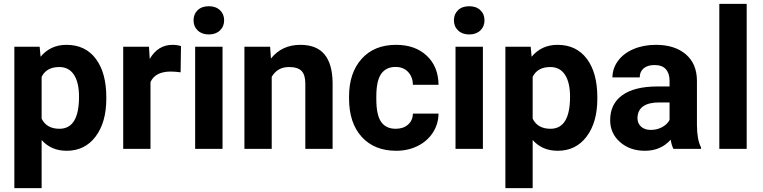

<svg xmlns="http://www.w3.org/2000/svg" viewBox="-20 -770 3944 993"><path d="M529.8 -259.3Q529.8 -137.2 474.4 -63.7Q418.9 9.8 324.7 9.8Q244.6 9.8 195.3 -45.9V203.1H54.2V-528.3H185.1L189.9 -476.6Q241.2 -538.1 323.7 -538.1Q421.4 -538.1 475.6 -465.8Q529.8 -393.6 529.8 -266.6ZM388.7 -269.5Q388.7 -343.3 362.5 -383.3Q336.4 -423.3 286.6 -423.3Q220.2 -423.3 195.3 -372.6V-156.2Q221.2 -104 287.6 -104Q388.7 -104 388.7 -269.5Z M914.1 -396Q885.3 -399.9 863.3 -399.9Q783.2 -399.9 758.3 -345.7V0H617.2V-528.3H750.5L754.4 -465.3Q796.9 -538.1 872.1 -538.1Q895.5 -538.1 916 -531.7Z M1130.9 0H989.3V-528.3H1130.9ZM981 -665Q981 -696.8 1002.2 -717.3Q1023.4 -737.8 1060.1 -737.8Q1096.2 -737.8 1117.7 -717.3Q1139.2 -696.8 1139.2 -665Q1139.2 -632.8 1117.4 -612.3Q1095.7 -591.8 1060.1 -591.8Q1024.4 -591.8 1002.7 -612.3Q981 -632.8 981 -665Z M1377 -528.3 1381.3 -467.3Q1438 -538.1 1533.2 -538.1Q1617.2 -538.1 1658.2 -488.8Q1699.2 -439.5 1700.2 -341.3V0H1559.1V-337.9Q1559.1 -382.8 1539.6 -403.1Q1520 -423.3 1474.6 -423.3Q1415 -423.3 1385.3 -372.6V0H1244.1V-528.3Z M2026.9 -104Q2065.9 -104 2090.3 -125.5Q2114.7 -147 2115.7 -182.6H2248Q2247.6 -128.9 2218.8 -84.2Q2189.9 -39.6 2139.9 -14.9Q2089.8 9.8 2029.3 9.8Q1916 9.8 1850.6 -62.3Q1785.2 -134.3 1785.2 -261.2V-270.5Q1785.2 -392.6 1850.1 -465.3Q1915 -538.1 2028.3 -538.1Q2127.4 -538.1 2187.3 -481.7Q2247.1 -425.3 2248 -331.5H2115.7Q2114.7 -372.6 2090.3 -398.2Q2065.9 -423.8 2025.9 -423.8Q1976.6 -423.8 1951.4 -387.9Q1926.3 -352.1 1926.3 -271.5V-256.8Q1926.3 -175.3 1951.2 -139.6Q1976.1 -104 2026.9 -104Z M2477.5 0H2335.9V-528.3H2477.5ZM2327.6 -665Q2327.6 -696.8 2348.9 -717.3Q2370.1 -737.8 2406.7 -737.8Q2442.9 -737.8 2464.4 -717.3Q2485.8 -696.8 2485.8 -665Q2485.8 -632.8 2464.1 -612.3Q2442.4 -591.8 2406.7 -591.8Q2371.1 -591.8 2349.4 -612.3Q2327.6 -632.8 2327.6 -665Z M3069.3 -259.3Q3069.3 -137.2 3013.9 -63.7Q2958.5 9.8 2864.3 9.8Q2784.2 9.8 2734.9 -45.9V203.1H2593.8V-528.3H2724.6L2729.5 -476.6Q2780.8 -538.1 2863.3 -538.1Q2960.9 -538.1 3015.1 -465.8Q3069.3 -393.6 3069.3 -266.6ZM2928.2 -269.5Q2928.2 -343.3 2902.1 -383.3Q2876 -423.3 2826.2 -423.3Q2759.8 -423.3 2734.9 -372.6V-156.2Q2760.7 -104 2827.1 -104Q2928.2 -104 2928.2 -269.5Z M3462.9 0Q3453.1 -19 3448.7 -47.4Q3397.5 9.8 3315.4 9.8Q3237.8 9.8 3186.8 -35.2Q3135.7 -80.1 3135.7 -148.4Q3135.7 -232.4 3198 -277.3Q3260.3 -322.3 3377.9 -322.8H3442.9V-353Q3442.9 -389.6 3424.1 -411.6Q3405.3 -433.6 3364.7 -433.6Q3329.1 -433.6 3308.8 -416.5Q3288.6 -399.4 3288.6 -369.6H3147.5Q3147.5 -415.5 3175.8 -454.6Q3204.1 -493.7 3255.9 -515.9Q3307.6 -538.1 3372.1 -538.1Q3469.7 -538.1 3527.1 -489Q3584.5 -439.9 3584.5 -351.1V-122.1Q3585 -46.9 3605.5 -8.3V0ZM3346.2 -98.1Q3377.4 -98.1 3403.8 -112.1Q3430.2 -126 3442.9 -149.4V-240.2H3390.1Q3284.2 -240.2 3277.3 -167L3276.9 -158.7Q3276.9 -132.3 3295.4 -115.2Q3314 -98.1 3346.2 -98.1Z M3841.8 0H3700.2V-750H3841.8Z"/></svg>

Font: RobotoDraft
Style: Bold
Weight: 700
Version: Version 2.001150; 2014